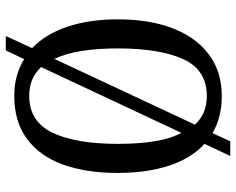

<svg xmlns="http://www.w3.org/2000/svg" viewBox="-98 -698 835 680"><g transform="rotate(-90 320.0 -357.5)"><path d="M151 -51Q99 -99 73.5 -177.5Q48 -256 48 -359Q48 -470 77.5 -552Q107 -634 168 -679.5Q229 -725 321 -725Q359 -725 391 -716Q423 -707 451 -690L482 -755H533L490 -662Q540 -614 566 -536.5Q592 -459 592 -358Q592 -247 560.5 -164.5Q529 -82 468 -36Q407 10 320 10Q245 10 189 -23L160 40H108ZM423 -630Q384 -672 321 -672Q230 -672 190.5 -589.5Q151 -507 151 -358Q151 -286 160 -229Q169 -172 190 -133ZM320 -43Q413 -43 451 -126.5Q489 -210 489 -358Q489 -430 480 -486.5Q471 -543 452 -583L219 -85Q258 -43 320 -43Z"/></g></svg>

Font: Noto Serif Condensed
Style: Regular
Weight: 400
Width: 3
Designer: Monotype Design Team
Foundry: Monotype Imaging Inc.
Version: Version 2.013; ttfautohint (v1.8.4.7-5d5b)